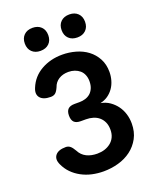

<svg xmlns="http://www.w3.org/2000/svg" viewBox="-172 -1053 945 1162"><g transform="rotate(-20 300.0 -472.0)"><path d="M73 -608Q99 -672 159 -706Q219 -740 295 -740Q339 -740 381.5 -728Q424 -716 456.5 -691.5Q489 -667 509 -630Q529 -593 529 -544Q529 -517 521.5 -490.5Q514 -464 499 -442.5Q484 -421 462.5 -406Q441 -391 413 -385Q446 -379 471 -361.5Q496 -344 513.5 -320Q531 -296 540 -266.5Q549 -237 549 -205Q549 -151 527 -110.5Q505 -70 469 -43Q433 -16 386.5 -3Q340 10 291 10Q253 10 217 2Q181 -6 149.5 -23Q118 -40 94 -64.5Q70 -89 55 -122Q38 -159 57 -183Q76 -207 124 -207Q140 -207 152 -197.5Q164 -188 177 -165Q185 -149 196.5 -137.5Q208 -126 223 -118.5Q238 -111 255.5 -107.5Q273 -104 291 -104Q317 -104 339 -111Q361 -118 378.5 -132Q396 -146 405.5 -166.5Q415 -187 415 -213Q415 -242 405.5 -262.5Q396 -283 380 -296.5Q364 -310 342.5 -316.5Q321 -323 297 -323H264Q235 -323 221.5 -336.5Q208 -350 208 -379Q208 -407 221.5 -420.5Q235 -434 264 -434H297Q316 -434 334 -439.5Q352 -445 365.5 -456.5Q379 -468 387.5 -487Q396 -506 396 -533Q396 -555 388.5 -573.5Q381 -592 367 -604Q353 -616 334.5 -622.5Q316 -629 294 -629Q258 -629 232 -612.5Q206 -596 196 -566Q185 -541 173.5 -532Q162 -523 144 -523Q96 -523 76.5 -546.5Q57 -570 73 -608ZM419 -806Q384 -806 363.5 -826Q343 -846 343 -880Q343 -914 363.5 -934Q384 -954 419 -954Q453 -954 473.5 -934Q494 -914 494 -880Q494 -846 473.5 -826Q453 -806 419 -806ZM181 -806Q147 -806 126.5 -826Q106 -846 106 -880Q106 -914 126.5 -934Q147 -954 181 -954Q216 -954 236.5 -934Q257 -914 257 -880Q257 -846 236.5 -826Q216 -806 181 -806Z"/></g></svg>

Font: Maple Mono
Style: Bold
Weight: 700
Monospace: yes
Designer: subframe7536
Version: Version 7.200